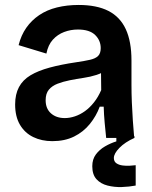

<svg xmlns="http://www.w3.org/2000/svg" viewBox="-20 -556 614 774"><path d="M191 13Q148 13 114 -3.5Q80 -20 60.5 -53Q41 -86 41 -135Q41 -176 56.5 -205Q72 -234 103 -252.5Q134 -271 180 -283.5Q226 -296 287 -305Q321 -310 343 -315Q365 -320 375.5 -330.5Q386 -341 386 -362Q386 -393 363.5 -415Q341 -437 294 -437Q265 -437 238.5 -427Q212 -417 193 -396Q174 -375 167 -340L55 -374Q65 -414 86 -444Q107 -474 138 -495Q169 -516 209.5 -526Q250 -536 297 -536Q370 -536 417 -512Q464 -488 487 -438.5Q510 -389 510 -312V-214Q510 -180 511.5 -143.5Q513 -107 515.5 -70.5Q518 -34 521 0H408Q405 -28 402 -60.5Q399 -93 398 -126H382Q368 -88 342 -56Q316 -24 278.5 -5.5Q241 13 191 13ZM241 -80Q261 -80 282 -87Q303 -94 322.5 -108Q342 -122 359 -143.5Q376 -165 388 -193L387 -280L411 -276Q394 -262 369 -254Q344 -246 316.5 -242Q289 -238 261.5 -232.5Q234 -227 212 -218.5Q190 -210 177 -194.5Q164 -179 164 -152Q164 -118 185.5 -99Q207 -80 241 -80ZM527 192Q501 197 471 198Q441 199 413.5 192Q386 185 369 166.5Q352 148 352 114Q352 86 366.5 66.5Q381 47 403.5 34Q426 21 449 14V-7H522V0Q484 17 461.5 40Q439 63 439 81Q439 95 449 102Q459 109 474 111Q489 113 503.5 112Q518 111 527 110Z"/></svg>

Font: Bricolage Grotesque 17pt SemiBold
Style: Regular
Weight: 600
Version: Version 1.001;gftools[0.9.33.dev8+g029e19f]